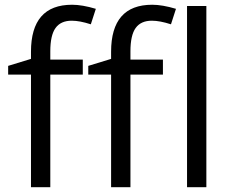

<svg xmlns="http://www.w3.org/2000/svg" viewBox="-20 -785 972 805"><path d="M663.1 -472.2H526.9V0H445.8V-472.2H350.1V-508.8L445.8 -538.1V-567.9Q445.8 -765.1 618.2 -765.1Q660.6 -765.1 717.8 -748L696.8 -683.1Q649.9 -698.2 616.7 -698.2Q570.8 -698.2 548.8 -667.7Q526.9 -637.2 526.9 -569.8V-535.2H663.1ZM327.1 -472.2H190.9V0H109.9V-472.2H14.2V-508.8L109.9 -538.1V-567.9Q109.9 -765.1 282.2 -765.1Q324.7 -765.1 381.8 -748L360.8 -683.1Q314 -698.2 280.8 -698.2Q234.9 -698.2 212.9 -667.7Q190.9 -637.2 190.9 -569.8V-535.2H327.1ZM845.2 0H764.2V-759.8H845.2Z"/></svg>

Font: f0_25643 
Style: Regular
Weight: 400
Foundry: Ascender Corporation
Version: Version 1.10